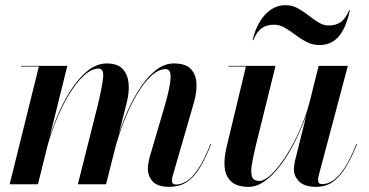

<svg xmlns="http://www.w3.org/2000/svg" viewBox="-20 -716 1434 746"><path d="M637 10Q593.5 10 574 -10.2Q554.5 -30.5 554.5 -62.5Q554.5 -73.5 557 -85Q559.5 -96.5 561.5 -105.5L621 -308Q640.5 -376 642.8 -411.8Q645 -447.5 624 -447.5Q596 -447.5 567 -420.5Q538 -393.5 511.2 -348Q484.5 -302.5 462.5 -246.5Q440.5 -190.5 425.5 -133H423Q438 -190.5 461 -249.5Q484 -308.5 514.2 -358.5Q544.5 -408.5 580.2 -439Q616 -469.5 655.5 -469.5Q700 -469.5 720.5 -448.8Q741 -428 743.2 -394Q745.5 -360 734 -319.5L652 -36Q650 -30.5 649 -24.2Q648 -18 648 -13Q648 -6.5 652 -2.8Q656 1 663.5 1Q684.5 1 706.2 -12.8Q728 -26.5 751 -61Q774 -95.5 798 -157L800.5 -156.5Q777.5 -97 754.2 -60.5Q731 -24 703 -7Q675 10 637 10ZM17.5 0 131 -457.5H61.5V-460H241.5L127.5 0ZM282.5 0 360 -308Q376.5 -377 380.5 -413.2Q384.5 -449.5 363 -449.5Q335.5 -449.5 305.8 -422Q276 -394.5 248.2 -348.8Q220.5 -303 197.8 -246.8Q175 -190.5 160 -133H158Q173 -189.5 196.2 -248.8Q219.5 -308 250.2 -358Q281 -408 317.8 -438.8Q354.5 -469.5 395 -469.5Q435.5 -469.5 455.8 -448.8Q476 -428 479.5 -394Q483 -360 473 -319.5L392 0Z M946 10Q901 10 878.8 -10.2Q856.5 -30.5 853 -64.5Q849.5 -98.5 859.5 -141L935.5 -457.5H868V-460H1050.5L973 -146.5Q963.5 -107 958.5 -77Q953.5 -47 959.2 -30Q965 -13 987.5 -13Q1007.5 -13 1034.8 -39Q1062 -65 1090.8 -109.5Q1119.5 -154 1144.5 -210.2Q1169.5 -266.5 1185 -327H1187.5Q1178 -287 1160 -241.5Q1142 -196 1118.5 -151.2Q1095 -106.5 1067 -70.2Q1039 -34 1008.2 -12Q977.5 10 946 10ZM1208.5 10Q1164 10 1143 -10.2Q1122 -30.5 1122 -58Q1122 -65 1123.2 -74.8Q1124.5 -84.5 1126.5 -92.5L1218 -460H1331.5L1218 -33Q1216.5 -28.5 1216.2 -24.2Q1216 -20 1216 -16Q1216 -0.5 1231 -0.5Q1252.5 -0.5 1274 -14.5Q1295.5 -28.5 1318 -62.5Q1340.5 -96.5 1365 -157L1367.5 -156.5Q1345 -100.5 1321.8 -63.5Q1298.5 -26.5 1271.5 -8.2Q1244.5 10 1208.5 10ZM1222.5 -541Q1193.5 -541 1170.8 -553Q1148 -565 1127.8 -580.5Q1107.5 -596 1087.2 -608Q1067 -620 1044 -620Q1016.5 -620 997.8 -607.2Q979 -594.5 964 -560H961.5Q971.5 -602.5 990.2 -633Q1009 -663.5 1034.2 -679.8Q1059.5 -696 1088.5 -696Q1115 -696 1136.8 -684Q1158.5 -672 1178.2 -656.5Q1198 -641 1217.2 -629Q1236.5 -617 1257 -617Q1285 -617 1303.5 -629.8Q1322 -642.5 1337 -677H1339.5Q1329.5 -629.5 1313.2 -599.5Q1297 -569.5 1274.2 -555.2Q1251.5 -541 1222.5 -541Z"/></svg>

Font: Bodoni Moda 72pt SemiBold
Style: Italic
Weight: 600
Italic angle: -13°
Designer: Owen Earl
Foundry: indestructible type
Version: Version 2.004